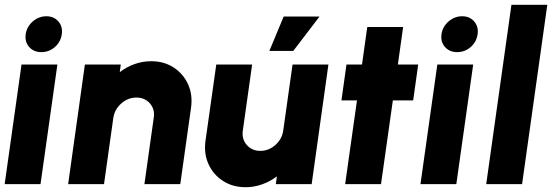

<svg xmlns="http://www.w3.org/2000/svg" viewBox="-30 -770 2339 803"><path d="M60 -500H210L139.5 0H-10.5ZM143 -552Q111 -552 92 -573.5Q73 -595 77.5 -627Q82 -658.5 107 -680.2Q132 -702 164 -702Q195.5 -702 214.2 -680.2Q233 -658.5 228.5 -627Q224 -595 199.8 -573.5Q175.5 -552 143 -552Z M769 -319.5 724 0H574L613 -277.5Q618.5 -313 597 -337.5Q575.5 -362 540.5 -362Q505.5 -362 477.5 -337.5Q449.5 -313 444 -277.5L405 0H255L325 -500H475L471 -468.5Q499 -490 532.8 -502Q566.5 -514 602 -514Q656 -514 696.2 -487.8Q736.5 -461.5 756.5 -417.5Q776.5 -373.5 769 -319.5Z M829.5 -181.5 874.5 -500H1024.5L985.5 -223.5Q980.5 -188.5 1002 -163.8Q1023.5 -139 1058.5 -139Q1094 -139 1121.8 -163.8Q1149.5 -188.5 1154.5 -223.5L1193.5 -500H1343.5L1273.5 0H1123.5L1128 -32.5Q1100 -11 1066.2 1Q1032.5 13 997 13Q943.5 13 902.8 -13.2Q862 -39.5 842 -83.5Q822 -127.5 829.5 -181.5ZM1096.5 -557 1156.5 -701H1306.5L1196.5 -557Z M1698 -350H1613L1563.5 0H1413.5L1463 -350H1398L1419 -500H1484L1506 -657H1656L1634 -500H1719Z M1799 -500H1949L1878.5 0H1728.5ZM1882 -552Q1850 -552 1831 -573.5Q1812 -595 1816.5 -627Q1821 -658.5 1846 -680.2Q1871 -702 1903 -702Q1934.5 -702 1953.2 -680.2Q1972 -658.5 1967.5 -627Q1963 -595 1938.8 -573.5Q1914.5 -552 1882 -552Z M2003.5 0 2109 -750H2259L2153.5 0Z"/></svg>

Font: Urbanist Black
Style: Italic
Weight: 900
Italic angle: -8°
Designer: Corey Hu
Foundry: Corey Hu
Version: Version 1.330; ttfautohint (v1.8.4.7-5d5b)